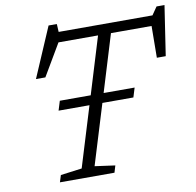

<svg xmlns="http://www.w3.org/2000/svg" viewBox="-82 -831 936 915"><g transform="rotate(-10 386.0 -373.0)"><path d="M188 -337.5 202 -383H351.5L435.5 -658H244L153.5 -504.5H108L211.5 -745.5H251.5L253.5 -707H707.5L734 -745.5H772.5L736 -504.5H693L694.5 -658H498L414 -383H564L550 -337.5H400L311 -47L409 -33.5L399 0H135L145.5 -33.5L248.5 -47L337.5 -337.5Z"/></g></svg>

Font: Newsreader Caption Light
Style: Italic
Weight: 300
Italic angle: -17°
Designer: Hugues Gentile
Foundry: Production Type
Version: Version 1.001